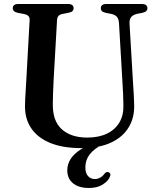

<svg xmlns="http://www.w3.org/2000/svg" viewBox="-20 -720 787 956"><path d="M479.5 -20 490.5 -1.5Q447 22 426 49.5Q405 77 405 113.5Q405 142.5 418.5 157Q432 171.5 452 171.5Q466.5 171.5 479.2 164.2Q492 157 500.5 144.5Q505 139.5 509.2 137.5Q513.5 135.5 519 137Q524.5 138 528 143.8Q531.5 149.5 527.5 159Q519.5 181 492 198.5Q464.5 216 423 216Q372 216 343.5 192.5Q315 169 315 128.5Q315 97.5 332 71Q349 44.5 385.5 21.8Q422 -1 479.5 -20ZM590.5 -297 572.5 -604.5Q571.5 -624.5 562.2 -635.8Q553 -647 533 -651L507 -656Q492.5 -659.5 487.2 -665Q482 -670.5 482 -679.5Q482 -689 488.8 -694.5Q495.5 -700 508 -700H687.5Q700.5 -700 707.2 -694.5Q714 -689 714 -679.5Q714 -670.5 708.2 -665Q702.5 -659.5 688.5 -656L664.5 -651.5Q640.5 -646 632 -633.5Q623.5 -621 625 -601.5L643 -297Q645 -271.5 646.2 -247.2Q647.5 -223 648 -197Q650 -135 621 -86.5Q592 -38 533.2 -10.2Q474.5 17.5 385.5 17.5Q291.5 17.5 228.8 -8.8Q166 -35 134.5 -82.8Q103 -130.5 104.5 -195.5Q104.5 -208 105.5 -227.2Q106.5 -246.5 108 -270.5Q109.5 -294.5 111 -321.5L127.5 -619.5Q128.5 -633.5 120.8 -640.8Q113 -648 95.5 -651L69 -656Q43.5 -661.5 43.5 -679Q43.5 -689 50.2 -694.5Q57 -700 70 -700H320Q333 -700 339.8 -694.5Q346.5 -689 346.5 -679Q346.5 -670.5 340.8 -664.8Q335 -659 321 -656.5L294 -651Q278.5 -648.5 271.8 -641.5Q265 -634.5 264 -620L247 -322.5Q245 -287 244.2 -258Q243.5 -229 243 -205.5Q241 -119 287 -77Q333 -35 414.5 -35Q471.5 -35 512.2 -54.5Q553 -74 574.5 -110.2Q596 -146.5 594.5 -197Q594 -231.5 592.8 -254.5Q591.5 -277.5 590.5 -297Z"/></svg>

Font: Fraunces Medium
Style: Regular
Weight: 500
Version: Version 1.000;[b76b70a41]